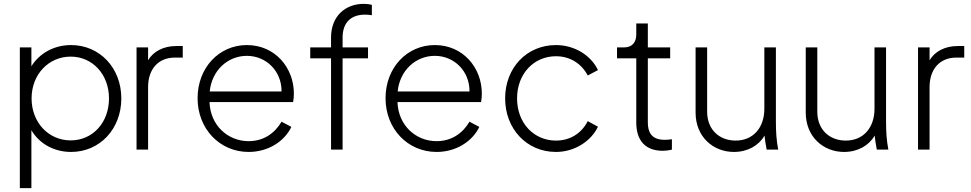

<svg xmlns="http://www.w3.org/2000/svg" viewBox="-20 -777 5043 997"><path d="M83 200H143V-101C184 -31 260 12 349 12C498 12 610 -107 610 -266C610 -424 498 -543 349 -543C260 -543 185 -500 143 -433V-531H83ZM144 -266C144 -390 232 -483 347 -483C461 -483 546 -390 546 -266C546 -141 462 -48 347 -48C232 -48 144 -141 144 -266Z M689 0H749V-325C749 -418 802 -478 888 -478H929V-538H895C829 -538 776 -510 749 -464V-531H689Z M1271 12C1373 12 1457 -43 1493 -118L1442 -145C1406 -84 1348 -44 1271 -44C1163 -44 1072 -126 1068 -247H1502C1505 -263 1506 -278 1506 -291C1506 -426 1408 -543 1262 -543C1117 -543 1006 -425 1006 -267C1006 -108 1121 12 1271 12ZM1069 -302C1080 -412 1163 -487 1262 -487C1362 -487 1443 -408 1442 -302Z M1699 0H1759V-474H1891V-531H1759V-582C1759 -662 1805 -701 1875 -701C1884 -701 1901 -700 1911 -698V-752C1900 -755 1884 -757 1869 -757C1774 -757 1699 -694 1699 -582V-531H1591V-474H1699Z M2247 12C2349 12 2433 -43 2469 -118L2418 -145C2382 -84 2324 -44 2247 -44C2139 -44 2048 -126 2044 -247H2478C2481 -263 2482 -278 2482 -291C2482 -426 2384 -543 2238 -543C2093 -543 1982 -425 1982 -267C1982 -108 2097 12 2247 12ZM2045 -302C2056 -412 2139 -487 2238 -487C2338 -487 2419 -408 2418 -302Z M2867 12C2965 12 3050 -45 3085 -119L3032 -148C3000 -85 2941 -47 2867 -47C2753 -47 2665 -137 2665 -266C2665 -395 2753 -485 2867 -485C2941 -485 3000 -446 3032 -385L3085 -413C3050 -488 2965 -543 2867 -543C2715 -543 2603 -425 2603 -266C2603 -108 2715 12 2867 12Z M3422 6C3432 6 3454 4 3469 0V-54C3459 -52 3442 -51 3431 -51C3359 -51 3344 -96 3344 -141V-474H3460V-531H3344V-655H3284V-598C3284 -556 3261 -531 3222 -531H3184V-474H3284V-141C3284 -45 3333 6 3422 6Z M3791 12C3862 12 3920 -21 3950 -73C3952 -53 3955 -31 3961 0H4021C4012 -49 4009 -88 4009 -149V-531H3949V-212C3949 -115 3892 -47 3800 -47C3716 -47 3652 -103 3652 -197V-531H3592V-192C3592 -67 3683 12 3791 12Z M4363 12C4434 12 4492 -21 4522 -73C4524 -53 4527 -31 4533 0H4593C4584 -49 4581 -88 4581 -149V-531H4521V-212C4521 -115 4464 -47 4372 -47C4288 -47 4224 -103 4224 -197V-531H4164V-192C4164 -67 4255 12 4363 12Z M4747 0H4807V-325C4807 -418 4860 -478 4946 -478H4987V-538H4953C4887 -538 4834 -510 4807 -464V-531H4747Z"/></svg>

Font: Mluvka Light
Style: Regular
Weight: 300
Designer: Modified by Jiří Krblich, Original typeface by Gumpita Rahayu
Foundry: Gumpita Rahayu & Jiří Krblich
Version: Version 2.000;Glyphs 3.1.1 (3134)